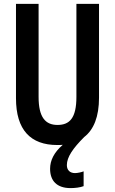

<svg xmlns="http://www.w3.org/2000/svg" viewBox="-20 -734 590 985"><path d="M323 113C323 72 354 27 412 -31C461 -69 488 -135 488 -233V-714H372V-237C372 -128 337 -93 275 -93C213 -93 178 -132 178 -237V-714H62V-230C62 -67 137 10 274 10C283 10 293 10 302 9C257 48 237 89 237 132C237 194 272 231 342 231C364 231 391 228 409 221V145C400 149 378 154 365 154C340 154 323 140 323 113Z"/></svg>

Font: Noto Sans Hebrew ExtraCondensed SemiBold
Style: Regular
Weight: 600
Width: 2
Designer: Ben Nathan
Foundry: Google LLC
Version: Version 3.001